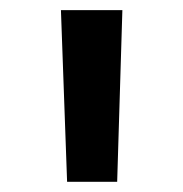

<svg xmlns="http://www.w3.org/2000/svg" viewBox="-20 -936 363 380"><path d="M100.6 -916 112.8 -576.2H211.9L222.2 -916Z"/></svg>

Font: Fjalla One
Style: Regular
Weight: 400
Designer: Irina Smirnova
Foundry: Irina Smirnova
Version: Version 1.001